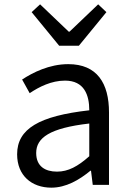

<svg xmlns="http://www.w3.org/2000/svg" viewBox="-20 -853 603 886"><path d="M217 13C284 13 345 -22 397 -65H400L408 0H483V-334C483 -469 428 -557 295 -557C207 -557 131 -518 82 -486L117 -423C160 -452 217 -481 280 -481C369 -481 392 -414 392 -344C161 -318 59 -259 59 -141C59 -43 126 13 217 13ZM243 -61C189 -61 147 -85 147 -147C147 -217 209 -262 392 -283V-132C339 -85 295 -61 243 -61ZM253 -642H344L471 -797L433 -833L301 -707H297L165 -833L126 -797Z"/></svg>

Font: Noto Sans Mono CJK HK
Style: Regular
Weight: 400
Designer: Ryoko NISHIZUKA 西塚涼子 (kana, bopomofo & ideographs); Paul D. Hunt (Latin, Greek & Cyrillic); Sandoll Communications 산돌커뮤니
Foundry: Adobe
Version: Version 2.004;hotconv 1.0.118;makeotfexe 2.5.65603